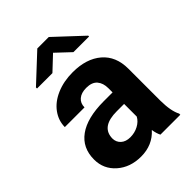

<svg xmlns="http://www.w3.org/2000/svg" viewBox="-218 -856 973 973"><g transform="rotate(-45 268.0 -370.0)"><path d="M360.4 0Q350.6 -19 346.2 -47.4Q294.9 9.8 212.9 9.8Q135.3 9.8 84.2 -35.2Q33.2 -80.1 33.2 -148.4Q33.2 -232.4 95.5 -277.3Q157.7 -322.3 275.4 -322.8H340.3V-353Q340.3 -389.6 321.5 -411.6Q302.7 -433.6 262.2 -433.6Q226.6 -433.6 206.3 -416.5Q186 -399.4 186 -369.6H44.9Q44.9 -415.5 73.2 -454.6Q101.6 -493.7 153.3 -515.9Q205.1 -538.1 269.5 -538.1Q367.2 -538.1 424.6 -489Q481.9 -439.9 481.9 -351.1V-122.1Q482.4 -46.9 502.9 -8.3V0ZM243.7 -98.1Q274.9 -98.1 301.3 -112.1Q327.6 -126 340.3 -149.4V-240.2H287.6Q181.6 -240.2 174.8 -167L174.3 -158.7Q174.3 -132.3 192.9 -115.2Q211.4 -98.1 243.7 -98.1ZM456.5 -613.3V-607.4H344.2L269 -678.2L193.8 -607.4H83.5V-615.2L228 -750H310.1Z"/></g></svg>

Font: RobotoDraft
Style: Bold
Weight: 700
Version: Version 2.001150; 2014